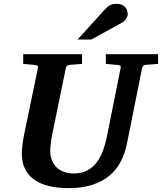

<svg xmlns="http://www.w3.org/2000/svg" viewBox="-20 -949 831 985"><path d="M725.1 -616.2Q718.3 -615.2 714.4 -611.1Q710.4 -606.9 709 -600.1L631.8 -214.8Q621.6 -162.6 599.4 -120.1Q577.1 -77.6 540.8 -47.4Q504.4 -17.1 452.6 -0.5Q400.9 16.1 332 16.1Q276.4 16.1 231.9 5.6Q187.5 -4.9 156.5 -26.6Q125.5 -48.3 108.6 -82Q91.8 -115.7 91.8 -162.1Q91.8 -176.3 95 -203.9Q98.1 -231.4 105 -265.1L174.8 -601.1Q176.3 -609.9 170.9 -612.5Q165.5 -615.2 154.8 -616.2Q146.5 -616.7 137.2 -617.7Q128.9 -618.7 118.9 -619.4Q108.9 -620.1 99.1 -621.1V-670.9H400.9V-621.1Q389.2 -620.1 378.2 -619.4Q367.2 -618.7 358.4 -617.7Q348.1 -616.7 338.9 -616.2Q330.1 -615.2 324.7 -612.1Q319.3 -608.9 317.9 -600.1L249 -265.1Q243.2 -236.3 240.5 -213.4Q237.8 -190.4 237.8 -176.8Q237.8 -145 248 -122.6Q258.3 -100.1 275.1 -85.9Q292 -71.8 313.7 -65.4Q335.4 -59.1 357.9 -59.1Q397 -59.1 425.5 -73.5Q454.1 -87.9 474.1 -113.3Q494.1 -138.7 507.3 -173.8Q520.5 -209 528.8 -250L599.1 -601.1Q600.6 -609.9 596.4 -612.5Q592.3 -615.2 580.1 -616.2Q570.8 -616.7 561.5 -617.7Q553.2 -618.7 543 -619.4Q532.7 -620.1 522.9 -621.1V-670.9H791V-621.1ZM635.3 -876.5Q635.3 -871.6 633.3 -865.5Q631.3 -859.4 627.7 -853.5Q624 -847.7 619.4 -842.5Q614.7 -837.4 608.9 -834.5L448.2 -746.1H377.9L515.1 -897.5Q523.4 -906.7 530.5 -912.8Q537.6 -918.9 544.9 -922.6Q552.2 -926.3 560.1 -927.7Q567.9 -929.2 578.1 -929.2Q594.2 -929.2 605.2 -924.3Q616.2 -919.4 622.8 -911.9Q629.4 -904.3 632.3 -894.8Q635.3 -885.3 635.3 -876.5Z"/></svg>

Font: Charis SIL
Style: Bold Italic
Weight: 700
Italic angle: -11°
Foundry: SIL International
Version: Version 4.112